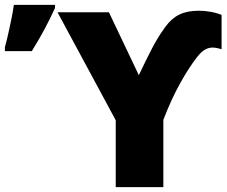

<svg xmlns="http://www.w3.org/2000/svg" viewBox="-41 -764 927 784"><path d="M525.9 -457Q556.2 -521 580.3 -567.4Q604.5 -613.8 633.8 -653.8Q658.7 -688.5 690.9 -704.3Q723.1 -720.2 771 -720.2Q792.5 -720.2 817.4 -716.1Q842.3 -711.9 863.8 -703.1V-563Q859.4 -564.5 848.4 -567.1Q837.4 -569.8 826.7 -569.8Q811 -569.8 795.9 -561.3Q780.8 -552.7 763.7 -530.8Q732.9 -492.2 696 -426.5Q659.2 -360.8 626 -274.9V0H431.6V-272.9L193.8 -713.9H403.8ZM-21 -555.2V-571.3Q-14.6 -593.8 -7.6 -625Q-0.5 -656.2 5.9 -688Q12.2 -719.7 15.6 -744.1H183.6V-731.4Q164.1 -688.5 141.6 -646.2Q119.1 -604 88.9 -555.2Z"/></svg>

Font: Open Sans ExtraBold
Style: Regular
Weight: 800
Designer: Monotype Design Team
Foundry: Monotype Imaging Inc.
Version: Version 3.003; ttfautohint (v1.8.4)